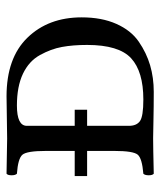

<svg xmlns="http://www.w3.org/2000/svg" viewBox="30 -532 504 605"><g transform="rotate(-90 282.5 -230.0)"><path d="M238.8 -247.1V-208H188V-76.2Q188 -52.2 202.9 -41.5Q217.8 -30.8 271 -30.8Q358.9 -30.8 400.9 -69.3Q442.9 -107.9 442.9 -208Q442.9 -252.9 436.5 -287.4Q430.2 -321.8 411.1 -356.4Q392.1 -391.1 352.1 -410.2Q312 -429.2 252 -429.2Q188 -429.2 188 -397.9V-247.1ZM147.9 -460Q156.7 -460 211.9 -460.9Q267.1 -461.9 280.8 -461.9Q401.9 -461.9 465.8 -396Q529.8 -330.1 529.8 -225.1Q529.8 -162.1 509.3 -116Q488.8 -69.8 453.4 -45.4Q418 -21 378.9 -9.5Q339.8 2 294.9 2Q249 2 203.6 1Q158.2 0 148.9 0Q121.1 0 37.1 2Q32.2 -2 32.2 -13.9Q32.2 -25.9 37.1 -30.8Q85 -34.7 96.9 -48.3Q108.9 -62 108.9 -122.1V-208H29.8V-247.1H108.9V-337.9Q108.9 -397.9 96.9 -411.9Q85 -425.8 37.1 -429.2Q32.2 -434.1 32.2 -446Q32.2 -458 37.1 -461.9Q123 -460 147.9 -460Z"/></g></svg>

Font: Linux Libertine Capitals
Style: Small Caps
Weight: 400
Designer: Philipp H. Poll
Foundry: Philipp H. Poll
Version: Version 5.1.3